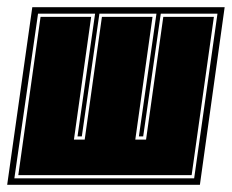

<svg xmlns="http://www.w3.org/2000/svg" viewBox="-48 -515 646 535"><path d="M-28 0 42 -495H578L509 0ZM-8 -18H493L558 -477H400L351 -135H339L388 -477H229L180 -135H168L217 -477H58ZM3 -27 65 -468H206L158 -126H188L236 -468H377L329 -126H359L407 -468H548L486 -27Z"/></svg>

Font: Alumni Sans Collegiate One SC
Style: Italic
Weight: 400
Italic angle: -8°
Designer: Robert E. Leuschke
Foundry: Robert E. Leuschke
Version: Version 1.100